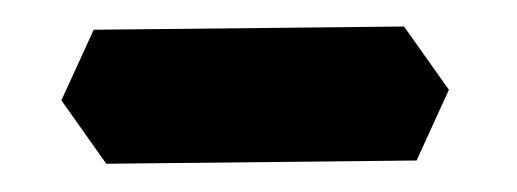

<svg xmlns="http://www.w3.org/2000/svg" viewBox="-20 -355 382 142"><path d="M49.3 -333 278.8 -335.4 312 -288.6 288.1 -236.3 58.6 -233.9 25.4 -280.8Z"/></svg>

Font: Urdu Khush Khati
Style: Regular
Weight: 400
Version: Version 001.500